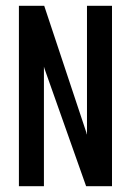

<svg xmlns="http://www.w3.org/2000/svg" viewBox="-20 -640 450 660"><path d="M45 0V-620H132L277 -184L278 -179L279 -178V-620H365V0H276L133 -404L131 -411V0Z"/></svg>

Font: Smooch Sans Thin SemiBold
Style: Regular
Weight: 600
Version: Version 1.010